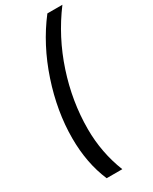

<svg xmlns="http://www.w3.org/2000/svg" viewBox="-248 -928 874 1095"><g transform="rotate(-30 189.5 -380.5)"><path d="M103 111Q47 -20 47 -184Q47 -360 108.5 -544.5Q170 -729 280 -872H379Q268 -724 209 -545Q150 -366 150 -185Q150 -30 206 111Z"/></g></svg>

Font: Open Sauce Sans SemiBold Italic
Style: Regular
Weight: 600
Italic angle: -10°
Designer: Alfredo Marco Pradil
Foundry: Creative Sauce Fz LLC
Version: Version 1.477